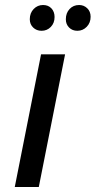

<svg xmlns="http://www.w3.org/2000/svg" viewBox="-20 -747 382 767"><path d="M39 0 144 -530H240L135 0ZM289 -624Q269 -624 256 -637Q243 -650 243 -670Q243 -695 258 -711Q273 -727 296 -727Q315 -727 328.5 -714Q342 -701 342 -680Q342 -656 326.5 -640Q311 -624 289 -624ZM146 -624Q126 -624 112.5 -637Q99 -650 99 -670Q99 -695 114.5 -711Q130 -727 152 -727Q173 -727 185.5 -713.5Q198 -700 198 -679Q198 -655 183 -639.5Q168 -624 146 -624Z"/></svg>

Font: MOST Montserrat Medium
Style: Italic
Weight: 500
Italic angle: -11.3°
Designer: Julieta Ulanovsky
Foundry: Julieta Ulanovsky
Version: Version 8.000;March 11, 2024;FontCreator 15.0.0.2926 64-bit